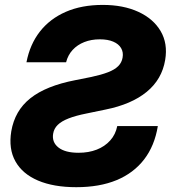

<svg xmlns="http://www.w3.org/2000/svg" viewBox="-20 -759 707 790"><path d="M293.9 11.2Q200.7 11.2 136.5 -16.1Q72.3 -43.5 43.5 -95Q14.6 -146.5 26.4 -218.8Q33.7 -261.2 53 -294.9Q72.3 -328.6 104.7 -354.5Q137.2 -380.4 183.3 -398.9Q229.5 -417.5 290 -429.2L356 -442.4Q397 -451.2 424.3 -461.7Q451.7 -472.2 466.3 -486.8Q481 -501.5 484.4 -522Q488.3 -543.9 478.3 -561Q468.3 -578.1 446 -587.6Q423.8 -597.2 390.6 -597.2Q355.5 -597.2 326.9 -585.9Q298.3 -574.7 278.8 -553.5Q259.3 -532.2 252 -502.9H88.9Q103 -576.2 144 -628.9Q185.1 -681.6 250.5 -710.2Q315.9 -738.8 402.8 -738.8Q487.3 -738.8 549.1 -710.4Q610.8 -682.1 640.9 -631.1Q670.9 -580.1 659.7 -512.7Q646.5 -432.6 583.7 -381.1Q521 -329.6 413.6 -308.1L335.9 -292Q291.5 -283.2 262.2 -271.7Q232.9 -260.3 217.5 -245.1Q202.1 -230 198.7 -209Q192.9 -173.8 220.5 -152.1Q248 -130.4 303.2 -130.4Q344.7 -130.4 377.9 -143.3Q411.1 -156.2 433.3 -180.9Q455.6 -205.6 462.4 -240.2H629.4Q616.2 -159.2 573 -103Q529.8 -46.9 459.7 -17.8Q389.6 11.2 293.9 11.2Z"/></svg>

Font: Inter 28pt ExtraBold
Style: Italic
Weight: 800
Italic angle: -9.3988°
Designer: Rasmus Andersson
Foundry: rsms
Version: Version 4.001;git-66647c0bb